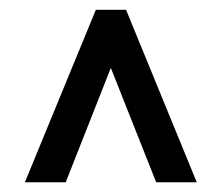

<svg xmlns="http://www.w3.org/2000/svg" viewBox="-20 -731 458 395"><path d="M208 -591.3 115.2 -356H31.2L177.2 -710.9H239.3L384.8 -356H301.3Z"/></svg>

Font: RobotoInd
Style: Regular
Weight: 400
Designer: Google
Version: Version 2.001101; 2014